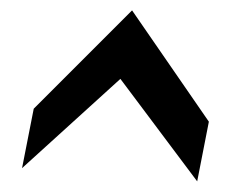

<svg xmlns="http://www.w3.org/2000/svg" viewBox="-20 -779 446 370"><path d="M22.5 -455 45 -569.5 234.5 -759 382.5 -544.5 360 -429.5 212 -627Z"/></svg>

Font: Cabin Condensed SemiBold
Style: Italic
Weight: 600
Width: 3
Italic angle: -10°
Designer: Pablo Impallari
Foundry: Pablo Impallari. http://www.impallari.com Igino Marini. http://www.ikern.com
Version: Version 3.001; ttfautohint (v1.8.3)